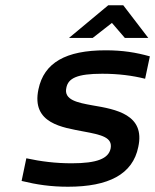

<svg xmlns="http://www.w3.org/2000/svg" viewBox="-20 -700 589 729"><path d="M296 -201C367 -188 408 -178 400 -136C392 -98 349 -80 252 -80C191 -80 135 -87 80 -99L62 -13C119 1 173 9 238 9C392 9 484 -38 505 -142C532 -265 420 -285 331 -300C276 -310 221 -320 232 -367C239 -403 273 -420 368 -420C430 -420 483 -413 531 -401L549 -486C496 -501 445 -509 381 -509C230 -509 147 -462 126 -361C98 -230 220 -216 296 -201ZM242 -556H332L405 -613L454 -556H543L448 -680H391Z"/></svg>

Font: LT Wave Text Medium Italic
Style: Regular
Weight: 500
Designer: Daniel Lyons
Version: Version 2.5 (Glyphs App)